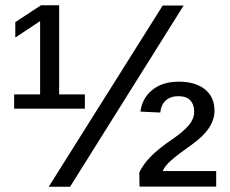

<svg xmlns="http://www.w3.org/2000/svg" viewBox="-20 -709 874 729"><path d="M302.2 -350.6V-296.4H33.7V-350.6H132.3V-628.9L38.1 -566.4V-625L135.7 -689H204.6V-350.6ZM677.2 -688 246.1 0H165L597.7 -688ZM800.8 -59.6V-0.5H509.8L508.8 -53.7Q523.9 -85.9 553.5 -115.7Q583 -145.5 632.8 -179.2Q678.2 -210.4 697.8 -234.6Q717.3 -258.8 717.3 -284.2Q717.3 -312 702.6 -327.9Q688 -343.8 657.2 -343.8Q627.9 -343.8 609.9 -327.9Q591.8 -312 588.4 -281.7L513.2 -285.2Q519.5 -335.9 558.1 -367.4Q596.7 -398.9 659.2 -398.9Q721.7 -398.9 758.1 -369.9Q794.4 -340.8 794.4 -288.6Q794.4 -220.7 708 -159.7Q679.7 -139.6 660.2 -124.8Q640.6 -109.9 629.4 -99.6Q606 -79.1 597.7 -59.6Z"/></svg>

Font: Arimo Medium
Style: Regular
Weight: 500
Designer: Steve Matteson
Foundry: Monotype Imaging Inc.
Version: Version 1.33